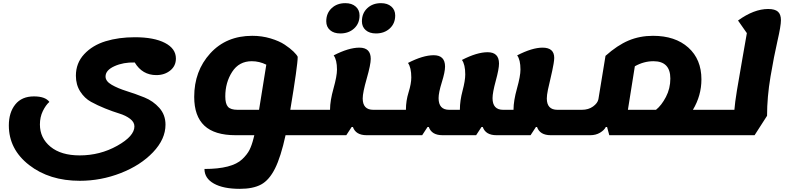

<svg xmlns="http://www.w3.org/2000/svg" viewBox="-20 -832 4977 1217"><path d="M486 314Q293 314 164.5 214Q36 114 36 -37Q36 -119 77 -170Q118 -221 195 -221Q267 -221 293 -186Q270 -166 251.5 -128Q233 -90 233 -43Q233 43 300 98Q367 153 485 153Q614 153 723 92Q832 31 832 -31Q832 -58 804.5 -79Q777 -100 736 -112.5Q695 -125 646.5 -144.5Q598 -164 557 -186.5Q516 -209 488.5 -252Q461 -295 461 -352Q461 -432 513.5 -488.5Q566 -545 649 -570.5Q732 -596 835 -596Q956 -596 1025.5 -560Q1095 -524 1095 -461Q1095 -414 1059 -385Q1023 -356 971 -356Q882 -356 834 -436Q762 -438 705.5 -412.5Q649 -387 649 -347Q649 -317 688 -294.5Q727 -272 783 -254.5Q839 -237 895 -214.5Q951 -192 990 -148Q1029 -104 1029 -42Q1029 50 950 133Q871 216 745.5 265Q620 314 486 314Z M1500 365Q1395 365 1335.5 331.5Q1276 298 1276 239Q1363 239 1423 223.5Q1483 208 1515 177.5Q1547 147 1561.5 118Q1576 89 1587 45Q1588 42 1589.5 35Q1591 28 1592 25H1473Q1340 25 1275.5 -35.5Q1211 -96 1211 -218Q1211 -382 1312.5 -493.5Q1414 -605 1579 -605Q1640 -605 1695 -588.5Q1750 -572 1784.5 -549Q1819 -526 1840 -505.5Q1861 -485 1867 -472Q1867 -418 1820 -136H1951Q1983 -136 1970 -55Q1957 25 1925 25H1790Q1760 163 1723 236.5Q1686 310 1635 337.5Q1584 365 1500 365ZM1486 -136H1622Q1637 -226 1668 -422Q1624 -444 1576 -444Q1495 -444 1451.5 -376.5Q1408 -309 1408 -221Q1408 -174 1425 -155Q1442 -136 1486 -136Z M2363 -620Q2322 -620 2298 -641Q2274 -662 2274 -697Q2274 -748 2308 -780Q2342 -812 2395 -812Q2436 -812 2460.5 -790.5Q2485 -769 2485 -734Q2485 -683 2450.5 -651.5Q2416 -620 2363 -620ZM2137 -620Q2096 -620 2072 -641Q2048 -662 2048 -697Q2048 -748 2082 -780Q2116 -812 2169 -812Q2210 -812 2234.5 -790.5Q2259 -769 2259 -734Q2259 -683 2224.5 -651.5Q2190 -620 2137 -620ZM1926 25Q1894 25 1907 -56Q1920 -136 1952 -136H2072V-138Q2072 -193 2094 -271.5Q2116 -350 2116 -391Q2116 -452 2095 -481Q2190 -530 2258 -530Q2330 -530 2330 -459Q2330 -423 2304.5 -334Q2279 -245 2279 -208Q2279 -136 2346 -136H2432Q2464 -136 2451 -55Q2438 25 2406 25H2304Q2235 25 2217 -27H2209L2175 25Z M2407 25Q2375 25 2388 -56Q2401 -136 2433 -136H2553V-138Q2553 -193 2570 -247.5Q2587 -302 2587 -341Q2587 -404 2566 -433Q2661 -482 2729 -482Q2801 -482 2801 -410Q2801 -376 2780.5 -310.5Q2760 -245 2760 -210Q2760 -136 2827 -136H2895V-138Q2895 -193 2912 -257Q2929 -321 2929 -360Q2929 -423 2908 -452Q3003 -501 3071 -501Q3143 -501 3143 -429Q3143 -395 3122.5 -320Q3102 -245 3102 -210Q3102 -136 3169 -136H3235V-138Q3235 -193 3257 -271.5Q3279 -350 3279 -391Q3279 -453 3258 -481Q3353 -530 3419 -530Q3493 -530 3493 -465Q3493 -452 3489 -428Q3485 -404 3480.5 -384Q3476 -364 3467 -324Q3458 -284 3453 -263Q3446 -228 3446 -208Q3446 -136 3513 -136H3599Q3631 -136 3618 -55Q3605 25 3573 25H3471Q3402 25 3384 -27H3377L3343 25H3127Q3058 25 3040 -27H3032L2998 25H2785Q2716 25 2698 -27H2690L2656 25Z M3574 25Q3542 25 3555 -56Q3568 -136 3600 -136H3668Q3710 -136 3739 -157Q3768 -178 3773 -203L3818 -478Q3893 -545 3964 -575Q4035 -605 4119 -605Q4260 -605 4343 -530.5Q4426 -456 4426 -329Q4426 -226 4372 -136H4494Q4526 -136 4513 -55Q4500 25 4468 25H3842L3828 -27H3820Q3810 -7 3783.5 9Q3757 25 3721 25ZM4122 -444Q4061 -444 4004 -412L3960 -136H4138Q4173 -164 4201 -217.5Q4229 -271 4229 -334Q4229 -444 4122 -444Z M4469 25Q4437 25 4450 -56Q4463 -136 4495 -136H4635Q4638 -178 4651 -258.5Q4664 -339 4687 -468Q4710 -597 4714 -622L4658 -702Q4759 -775 4849 -775Q4892 -775 4911 -758Q4930 -741 4930 -704Q4930 -668 4908 -572.5Q4886 -477 4864 -347Q4842 -217 4842 -98L4763 25Z"/></svg>

Font: Lemonada
Style: Bold
Weight: 700
Designer: Mohamed Gaber (Arabic), Eduardo Tunni (Latin)
Foundry: Kief Type Foundry
Version: Version 4.004